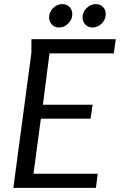

<svg xmlns="http://www.w3.org/2000/svg" viewBox="-20 -915 584 935"><path d="M133 -724H544L534 -655H221L189 -405H431L421 -337H179L143 -69H456L447 0H45L133 -659ZM332 -846Q332 -820 312.5 -800.5Q293 -781 267 -781Q246 -781 232.5 -795.5Q219 -810 219 -830Q219 -856 238.5 -875.5Q258 -895 283 -895Q305 -895 318.5 -881Q332 -867 332 -846ZM495 -846Q495 -820 475.5 -800.5Q456 -781 430 -781Q409 -781 395.5 -795.5Q382 -810 382 -830Q382 -856 401.5 -875.5Q421 -895 446 -895Q468 -895 481.5 -881Q495 -867 495 -846Z"/></svg>

Font: Rosario
Style: Italic
Weight: 400
Italic angle: -8.05°
Designer: Hector Gatti
Foundry: Omnibus Type
Version: Version 1.201